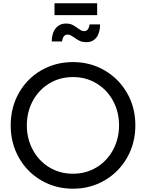

<svg xmlns="http://www.w3.org/2000/svg" viewBox="-20 -1134 887 1166"><path d="M45 -373Q45 -482 95 -570Q145 -658 231.5 -707.5Q318 -757 423 -757Q528 -757 614.5 -707Q701 -657 751.5 -569.5Q802 -482 802 -373Q802 -264 751.5 -176Q701 -88 614.5 -38Q528 12 423 12Q318 12 231.5 -38Q145 -88 95 -176Q45 -264 45 -373ZM423 -79Q503 -79 567 -118Q631 -157 667 -224.5Q703 -292 703 -373Q703 -454 667 -521Q631 -588 567 -627Q503 -666 423 -666Q343 -666 279 -627Q215 -588 179 -521Q143 -454 143 -373Q143 -292 179 -224.5Q215 -157 279 -118Q343 -79 423 -79ZM431 -906Q417 -915 409 -919.5Q401 -924 390 -924Q362 -924 357 -882H294Q295 -934 318.5 -962.5Q342 -991 380 -991Q403 -991 418 -984Q433 -977 450 -964Q464 -954 472.5 -949.5Q481 -945 492 -945Q506 -945 514 -956.5Q522 -968 524 -986H588Q587 -933 565 -905.5Q543 -878 505 -878Q481 -878 465.5 -885Q450 -892 431 -906ZM311 -1114H570V-1042H311Z"/></svg>

Font: BLUETTI 2.0 Normal
Style: Normal
Weight: 400
Designer: Stijn de Vries
Foundry: tokotype
Version: Version 2.005;October 31, 2023;FontCreator 14.0.0.2814 64-bi